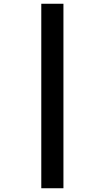

<svg xmlns="http://www.w3.org/2000/svg" viewBox="-20 -780 558 1023"><path d="M200 -760H318V223H200Z"/></svg>

Font: Noto Sans Georgian ExtraBold
Style: Regular
Weight: 800
Designer: Monotype Design Team, Akaki Razmadze
Foundry: Google LLC
Version: Version 2.005; ttfautohint (v1.8.4.7-5d5b)